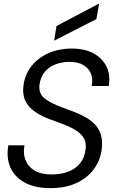

<svg xmlns="http://www.w3.org/2000/svg" viewBox="-20 -964 589 996"><path d="M240 12Q164 12 111 -15.5Q58 -43 35 -93Q12 -143 23 -210H107Q99 -168 112 -134Q125 -100 159 -79.5Q193 -59 247 -59Q296 -59 334 -73.5Q372 -88 395.5 -117Q419 -146 424 -190Q428 -218 419 -238.5Q410 -259 392.5 -274Q375 -289 350.5 -301Q326 -313 298 -323.5Q270 -334 242 -344Q161 -374 127 -416Q93 -458 102 -522Q109 -577 142.5 -620Q176 -663 230 -687.5Q284 -712 353 -712Q420 -712 465.5 -687Q511 -662 532.5 -618.5Q554 -575 544 -518H456Q463 -555 451.5 -582.5Q440 -610 412.5 -626.5Q385 -643 340 -643Q301 -643 267.5 -630Q234 -617 212.5 -591.5Q191 -566 185 -526Q182 -502 188.5 -484.5Q195 -467 210 -454.5Q225 -442 247.5 -430.5Q270 -419 299.5 -408Q329 -397 364 -384Q398 -371 427 -354Q456 -337 476 -314.5Q496 -292 504.5 -260Q513 -228 507 -185Q499 -129 465.5 -84.5Q432 -40 375.5 -14Q319 12 240 12ZM261 -753 273 -829 491 -944H494L480 -865Z"/></svg>

Font: DM Sans 36pt
Style: Italic
Weight: 400
Italic angle: -10°
Designer: Colophon Foundry, Jonny Pinhorn
Foundry: Colophon Foundry
Version: Version 4.004;gftools[0.9.30]